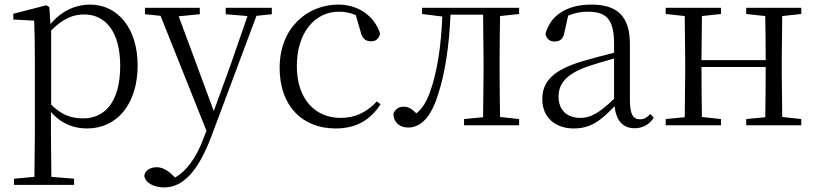

<svg xmlns="http://www.w3.org/2000/svg" viewBox="-20 -546 3559 837"><path d="M360 14C489 14 580 -91 580 -261C580 -422 494 -526 372 -526C313 -526 250 -501 200 -441L195 -515L182 -523L38 -486V-461L129 -456C131 -406 132 -351 132 -282V30L130 225L41 233V260H303V233L204 225L202 30V-58C250 -3 306 14 360 14ZM203 -413C256 -467 301 -483 347 -483C439 -483 504 -409 504 -259C504 -94 431 -30 343 -30C291 -30 249 -44 203 -90Z M964 -484 1059 -476 988 -271 912 -62 759 -475 851 -484V-512H612V-484L680 -477L880 24L866 60C836 141 793 200 743 228L732 217C710 196 687 183 663 183C637 183 613 195 609 220C613 253 654 271 696 271C776 271 843 204 902 47L1098 -477L1165 -484V-512H964Z M1443 14C1536 14 1595 -25 1639 -91L1623 -104C1578 -55 1525 -32 1465 -32C1353 -32 1274 -115 1274 -258C1274 -404 1353 -495 1457 -495C1482 -495 1506 -491 1531 -480L1552 -408C1559 -379 1572 -366 1598 -366C1618 -366 1631 -376 1637 -399C1613 -477 1541 -526 1455 -526C1321 -526 1199 -426 1199 -250C1199 -85 1297 14 1443 14Z M2085 0H2243V-27L2160 -36C2159 -91 2158 -173 2158 -227V-285C2158 -338 2159 -420 2160 -476L2243 -485V-512H1820V-485L1908 -474C1903 -344 1886 -233 1855 -146C1838 -100 1821 -72 1795 -52C1776 -71 1760 -81 1740 -81C1718 -81 1704 -71 1695 -51C1695 -13 1722 10 1759 10C1812 10 1858 -31 1890 -135C1920 -226 1938 -345 1944 -482H2086L2088 -285V-227L2086 -35L2003 -27V0Z M2746 13C2781 13 2810 -2 2830 -33L2815 -49C2799 -32 2787 -26 2770 -26C2741 -26 2726 -45 2726 -111V-354C2726 -476 2670 -526 2558 -526C2451 -526 2379 -479 2358 -398C2362 -377 2376 -365 2398 -365C2421 -365 2436 -376 2441 -407L2457 -478C2486 -490 2514 -495 2541 -495C2621 -495 2657 -466 2657 -354V-316C2612 -305 2563 -292 2519 -279C2391 -241 2344 -190 2344 -114C2344 -31 2404 14 2481 14C2553 14 2598 -18 2659 -83C2666 -23 2693 13 2746 13ZM2657 -115C2591 -52 2553 -32 2511 -32C2453 -32 2415 -64 2415 -126C2415 -179 2447 -221 2533 -253C2570 -266 2614 -279 2657 -291Z M3233 -485 3316 -476C3317 -422 3318 -343 3318 -284H3038L3040 -476L3123 -485V-512H2882V-485L2965 -476L2967 -285V-227L2965 -35L2882 -27V0H3123V-27L3040 -36C3039 -91 3038 -176 3038 -254H3318C3318 -176 3317 -91 3316 -35L3233 -27V0H3473V-27L3390 -36L3388 -227V-285L3390 -476L3473 -485V-512H3233Z"/></svg>

Font: Noto Serif CJK SC Light
Style: Regular
Weight: 300
Designer: Ryoko NISHIZUKA 西塚涼子 (kana & ideographs); Frank Grießhammer (Latin, Greek & Cyrillic); Wenlong ZHANG 张文龙 (bopomofo); San
Foundry: Adobe
Version: Version 2.001;hotconv 1.1.0;makeotfexe 2.6.0